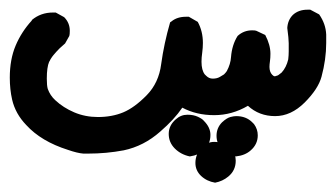

<svg xmlns="http://www.w3.org/2000/svg" viewBox="-37 -29 699 400"><path d="M411.1 351.6Q393.6 348.6 381.8 337.4Q370.1 326.2 370.1 310.5Q370.1 292 383.8 277.3Q395.5 266.6 409.2 266.6Q429.7 266.6 445.3 282.2Q454.1 292 454.1 305.7Q454.1 326.2 438.5 338.9Q426.8 348.6 411.1 351.6ZM329.1 219.7Q339.8 210 353.5 210Q366.2 210 375.5 214.4Q384.8 218.8 387.7 222.7Q401.4 236.3 401.4 252Q401.4 271.5 387.7 284.2Q377.9 293.9 358.4 296.9Q339.8 293 327.1 280.3Q314.5 267.6 314.5 250Q314.5 232.4 329.1 219.7ZM425.8 225.6Q435.5 216.8 442.9 214.8Q450.2 212.9 455.1 212.9Q475.6 212.9 488.3 225.6L492.2 229.5Q500 240.2 500 252.9Q500 271.5 485.4 284.2Q473.6 294.9 454.1 296.9Q437.5 293.9 425.8 282.2Q414.1 270.5 414.1 253.9Q414.1 237.3 425.8 225.6ZM479.5 191.4Q446.3 210.9 409.2 210.9Q372.1 210.9 342.8 195.3Q326.2 219.7 296.9 245.1Q262.7 275.4 220.7 284.2Q184.6 291 146.5 291Q141.6 291 136.7 291Q124 290 104.5 283.2Q48.8 265.6 17.6 231.4Q-4.9 208 -11.7 178.7Q-16.6 157.2 -16.6 132.8Q-16.6 94.7 -4.4 65.9Q7.8 37.1 29.3 13.7Q29.3 13.7 29.3 12.7Q47.9 -2.9 73.2 -2.9Q75.2 -2.9 79.1 -2.9L96.7 6.8Q108.4 18.6 108.4 35.2Q108.4 43 107.4 45.9L98.6 61.5Q85 73.2 80.6 78.6Q76.2 84 74.7 85.4Q73.2 86.9 72.3 88.4Q71.3 89.8 70.3 91.3Q69.3 92.8 68.4 94.2Q67.4 95.7 66.9 97.2Q66.4 98.6 65.4 99.6Q60.5 111.3 60.5 134.8Q60.5 149.4 62.5 156.2Q67.4 169.9 78.1 179.7Q94.7 195.3 117.7 205.1Q140.6 214.8 167 214.8Q196.3 214.8 219.7 205.1Q243.2 195.3 268.6 169.4Q293.9 143.6 298.8 104.5Q304.7 61.5 317.4 17.6L320.3 15.6Q332 5.9 350.6 5.9Q352.5 5.9 356.4 5.9L375 16.6Q385.7 36.1 385.7 60.5Q385.7 70.3 384.3 80.6Q382.8 90.8 382.8 99.6Q382.8 117.2 389.6 126L392.6 128.9Q398.4 134.8 406.2 134.8Q415 134.8 420.9 131.3Q426.8 127.9 429.7 126Q433.6 122.1 435.5 119.1Q443.4 104.5 444.3 89.8Q446.3 64.5 458 45.9Q470.7 34.2 488.3 34.2Q495.1 34.2 497.1 35.2L515.6 43.9Q526.4 64.5 526.4 83Q526.4 91.8 525.4 98.6Q524.4 105.5 524.4 110.4Q524.4 121.1 530.3 127Q533.2 129.9 535.2 129.9Q537.1 129.9 539.1 128.9Q542 128.9 549.8 122.1Q559.6 111.3 563.5 94.7Q564.5 85.9 564.5 78.1Q564.5 70.3 564.5 61Q564.5 51.8 561.5 29.3Q562.5 12.7 573.2 2Q585 -8.8 603.5 -8.8Q605.5 -8.8 609.4 -8.8L627.9 1Q641.6 20.5 642.6 43Q642.6 49.8 642.6 60.5Q642.6 94.7 632.8 130.9Q626 156.2 597.7 184.6Q569.3 212.9 536.1 212.9Q502.9 212.9 479.5 191.4Z"/></svg>

Font: JasonHandwriting2
Style: SemiBold
Weight: 600
Version: Version 1.04.7